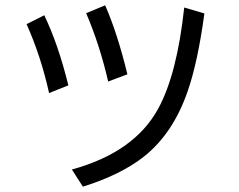

<svg xmlns="http://www.w3.org/2000/svg" viewBox="-20 -658 890 716"><path d="M163.1 -311Q132.3 -449.2 79.1 -567.9L145 -601.1Q196.8 -494.1 234.9 -339.8ZM383.3 -354Q353 -487.3 301.3 -608.9L372.1 -638.2Q417.5 -535.2 455.1 -380.9ZM248 -25.9Q481.4 -89.8 570.3 -253.4Q640.1 -381.3 667 -629.9L742.2 -607.9Q717.3 -424.3 679.2 -315.9Q625 -160.2 517.6 -74.7Q431.2 -6.3 289.1 38.1Z"/></svg>

Font: FORM UDPGothic
Style: Regular
Weight: 400
Foundry: Pronama LLC
Version: Version 1.05101